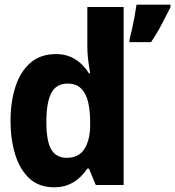

<svg xmlns="http://www.w3.org/2000/svg" viewBox="-20 -790 748 820"><path d="M533 -620Q538 -640 544 -666.5Q550 -693 555 -720.5Q560 -748 563 -770H708V-759Q691 -726 671.5 -688Q652 -650 625 -610H533ZM212 10Q146 10 105 -28.5Q64 -67 44.5 -131.5Q25 -196 25 -273Q25 -354 45.5 -418.5Q66 -483 109 -521Q152 -559 220 -559Q307 -559 360 -477H365Q358 -519 355.5 -543Q353 -567 353 -594V-760H508V0H389L360 -70H353Q299 10 212 10ZM265 -116Q317 -116 341 -154.5Q365 -193 365 -256V-272Q365 -317 356.5 -353.5Q348 -390 327 -411.5Q306 -433 269 -433Q220 -433 199 -392.5Q178 -352 178 -270Q178 -187 199 -151.5Q220 -116 265 -116Z"/></svg>

Font: Noto Sans Mono ExtraBold
Style: Regular
Weight: 800
Designer: Monotype Design Team
Foundry: Monotype Imaging Inc.
Version: Version 2.014